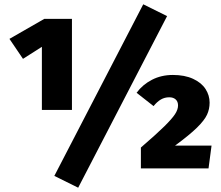

<svg xmlns="http://www.w3.org/2000/svg" viewBox="-20 -784 1031 894"><path d="M315 -272H175V-566L87 -510L24 -603L186 -696H315ZM758 -709 344 90 233 35 647 -764ZM956 -306Q956 -276 944 -250Q932 -224 897.5 -190Q863 -156 795 -106H965L951 0H636V-97Q709 -160 745 -195.5Q781 -231 795 -252.5Q809 -274 809 -293Q809 -311 798 -321Q787 -331 768 -331Q747 -331 729.5 -321Q712 -311 695 -290L616 -352Q644 -390 687.5 -412.5Q731 -435 785 -435Q840 -435 879 -417Q918 -399 937 -369.5Q956 -340 956 -306Z"/></svg>

Font: FiraGO Heavy
Style: Regular
Weight: 900
Designer: bBox Type
Foundry: bBox Type GmbH
Version: Version 1.001